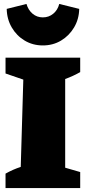

<svg xmlns="http://www.w3.org/2000/svg" viewBox="-20 -952 438 972"><path d="M8 0V-73Q45 -94 85 -107L98 -549L8 -580V-660H386V-587Q351 -567 310 -552V-103L386 -81V0ZM197 -722Q146 -722 105 -746.5Q64 -771 39.5 -813Q15 -855 14 -907L114 -932Q123 -901 145 -882.5Q167 -864 197 -864Q227 -864 249.5 -882.5Q272 -901 280 -932L381 -907Q380 -855 355 -813Q330 -771 289 -746.5Q248 -722 197 -722Z"/></svg>

Font: Piazzolla Black
Style: Regular
Weight: 900
Designer: Juan Pablo del Peral
Foundry: Huerta Tipografica
Version: Version 1.330